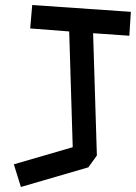

<svg xmlns="http://www.w3.org/2000/svg" viewBox="-20 -741 540 763"><path d="M63 2 35 -88 269 -156 255 -616 100 -628 108 -721 500 -694 494 -599 350 -609 365 -123 331 -76Z"/></svg>

Font: ZCOOL KuaiLe
Style: Regular
Weight: 400
Designer: Lui Bingke
Foundry: ZCOOL
Version: Version 3.51;August 12, 2021;FontCreator 13.0.0.2613 64-bit